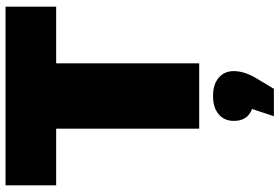

<svg xmlns="http://www.w3.org/2000/svg" viewBox="-178 -562 1010 694"><g transform="rotate(-90 327.0 -215.0)"><path d="M209 -517H4V-700H650V-517H445V0H209ZM417 125Q417 162 392 205L353 270H254L280 191Q237 175 237 125Q237 91 261 70.5Q285 50 327 50Q369 50 393 70.5Q417 91 417 125Z"/></g></svg>

Font: CMG Sans Black
Style: Regular
Weight: 900
Designer: Julieta Ulanovsky
Foundry: Julieta Ulanovsky
Version: Version 7.200